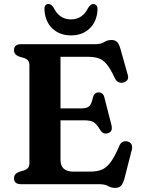

<svg xmlns="http://www.w3.org/2000/svg" viewBox="-20 -921 708 960"><path d="M50 -670.5Q50 -700 86 -700H456.5Q484.5 -700 500.8 -710.5Q517 -721 537 -721Q556 -721 565.8 -710.8Q575.5 -700.5 582 -677.5L619 -546Q623 -531 616.8 -521.2Q610.5 -511.5 597 -508.5Q584 -505 572.5 -510.2Q561 -515.5 553.5 -531.5Q532 -578 513 -600.5Q494 -623 472 -630Q450 -637 420 -637H282.5V-379H385.5Q415.5 -379 426.8 -390.5Q438 -402 444 -432Q450 -458 472 -459Q495.5 -460 502 -433.5L537.5 -294.5Q545 -263 520 -255Q496.5 -247.5 481.5 -270.5Q464 -300 448.8 -309.8Q433.5 -319.5 400 -319.5H282.5V-121.5Q282.5 -63 347 -63H431.5Q464.5 -63 488.2 -72.5Q512 -82 532.8 -109.5Q553.5 -137 576.5 -191.5Q588 -219 616 -214Q631 -211 637.2 -199.8Q643.5 -188.5 639 -172L601.5 -25.5Q595 -3 585 7.8Q575 18.5 555.5 18.5Q536.5 18.5 520.2 9.2Q504 0 477 0H86Q50 0 50 -29.5Q50 -52 74.5 -61.5L98.5 -68.5Q112 -72.5 119.5 -81Q127 -89.5 127 -104.5V-595.5Q127 -610.5 119.5 -619Q112 -627.5 98.5 -631.5L74.5 -638.5Q50 -648 50 -670.5ZM335 -824Q393 -824 422 -883.5Q433.5 -901 446 -901Q457 -901 463 -892.5Q469 -884 467.5 -869.5Q463.5 -811.5 427.2 -777.8Q391 -744 335 -744Q279 -744 242.8 -777.8Q206.5 -811.5 202.5 -869.5Q199.5 -901 223.5 -901Q236 -901 247.5 -883.5Q276.5 -824 335 -824Z"/></svg>

Font: Fraunces 9pt S050 SemiBold
Style: Regular
Weight: 600
Version: Version 1.000; ttfautohint (v1.8.3)